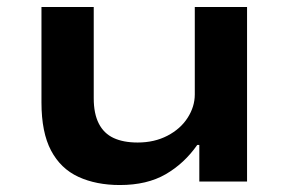

<svg xmlns="http://www.w3.org/2000/svg" viewBox="-20 -521 829 551"><path d="M324 10Q256 10 205 -13.5Q154 -37 126.5 -89Q99 -141 99 -227V-501H249V-239Q249 -195 263.5 -166.5Q278 -138 306 -125Q334 -112 375 -112Q423 -112 460.5 -131.5Q498 -151 518.5 -183Q539 -215 539 -250V-501H689V0H552V-105H546Q509 -52 455.5 -21Q402 10 324 10Z"/></svg>

Font: Nunito Sans 7pt Expanded
Style: Bold
Weight: 700
Width: 7
Designer: Vernon Adams
Foundry: Vernon Adams
Version: Version 3.101;gftools[0.9.27]